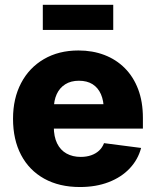

<svg xmlns="http://www.w3.org/2000/svg" viewBox="-20 -753 634 784"><path d="M306.2 10.7Q222.2 10.7 160.6 -23.4Q99.1 -57.6 66.2 -120.1Q33.2 -182.6 33.2 -268.1Q33.2 -351.1 66.2 -413.8Q99.1 -476.6 159.4 -511.7Q219.7 -546.9 300.3 -546.9Q357.9 -546.9 406 -528.6Q454.1 -510.3 489.5 -474.9Q524.9 -439.5 544.2 -388.4Q563.5 -337.4 563.5 -271.5V-228H91.8V-327.6H482.9L403.8 -304.7Q403.8 -341.8 392.1 -368.4Q380.4 -395 357.9 -409.2Q335.4 -423.3 302.2 -423.3Q269.5 -423.3 246.6 -408.9Q223.6 -394.5 211.7 -368.7Q199.7 -342.8 199.7 -307.1V-235.4Q199.7 -195.3 213.1 -167.7Q226.6 -140.1 251.5 -126.2Q276.4 -112.3 309.6 -112.3Q333 -112.3 352.1 -118.9Q371.1 -125.5 384.5 -137.9Q397.9 -150.4 404.8 -168.5L556.2 -148.9Q543.5 -101.1 509.5 -65.2Q475.6 -29.3 423.8 -9.3Q372.1 10.7 306.2 10.7ZM442.4 -733.4V-630.9H154.8V-733.4Z"/></svg>

Font: Inter 18pt ExtraBold
Style: Regular
Weight: 800
Designer: Rasmus Andersson
Foundry: rsms
Version: Version 4.001;git-66647c0bb